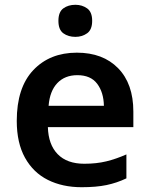

<svg xmlns="http://www.w3.org/2000/svg" viewBox="-20 -772 625 802"><path d="M301 -552Q410 -552 473.5 -487Q537 -422 537 -306V-241H180Q182 -168 221 -128Q260 -88 332 -88Q383 -88 424 -98Q465 -108 508 -127V-27Q468 -8 425 1Q382 10 321 10Q241 10 180 -20.5Q119 -51 84.5 -113Q50 -175 50 -267Q50 -406 119 -479Q188 -552 301 -552ZM303 -458Q251 -458 219.5 -425Q188 -392 183 -330H414Q413 -386 386 -422Q359 -458 303 -458ZM295 -752Q323 -752 344 -737Q365 -722 365 -685Q365 -648 344 -633Q323 -618 295 -618Q265 -618 244.5 -633Q224 -648 224 -685Q224 -722 244.5 -737Q265 -752 295 -752Z"/></svg>

Font: Noto Sans Cherokee SemiBold
Style: Regular
Weight: 600
Designer: Monotype Design Team
Foundry: Monotype Imaging Inc.
Version: Version 2.001; ttfautohint (v1.8.4.7-5d5b)